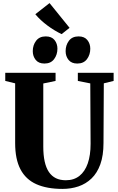

<svg xmlns="http://www.w3.org/2000/svg" viewBox="-20 -1214 762 1242"><path d="M384 8Q283.5 8 215.2 -22.5Q147 -53 112.5 -118.5Q78 -184 78 -288.5V-675L14 -690.5V-743H339.5V-690.5L260 -674V-265.5Q260 -210.5 269 -169.5Q278 -128.5 296.2 -101.5Q314.5 -74.5 341.8 -61.2Q369 -48 406 -48Q458 -48 493.8 -76.2Q529.5 -104.5 547.8 -157.2Q566 -210 566 -283L564 -674.5L483.5 -690.5V-743H715V-690.5L651.5 -675L649.5 -289.5Q649.5 -208 629 -151.2Q608.5 -94.5 572 -59.5Q535.5 -24.5 487.5 -8.2Q439.5 8 384 8ZM267 -803Q230 -803 211 -826.5Q192 -850 192 -883Q192 -922 213.5 -950.2Q235 -978.5 275.5 -978.5H276.5Q314 -978.5 332.8 -955Q351.5 -931.5 351.5 -899Q351.5 -860.5 330.2 -831.8Q309 -803 268 -803ZM479.5 -803Q442.5 -803 423.5 -826.5Q404.5 -850 404.5 -883Q404.5 -922 425.8 -950.2Q447 -978.5 488 -978.5H489Q526 -978.5 545 -955Q564 -931.5 564 -899Q564 -860.5 542.8 -831.8Q521.5 -803 480.5 -803ZM378 -993.5Q356 -1004 332.8 -1018Q309.5 -1032 287 -1048.8Q264.5 -1065.5 244.5 -1084Q224.5 -1102.5 208.5 -1122L300.5 -1194L430 -1034L379 -993.5Z"/></svg>

Font: Merriweather 60pt Black
Style: Regular
Weight: 900
Version: Version 2.100